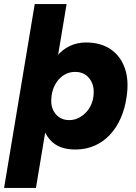

<svg xmlns="http://www.w3.org/2000/svg" viewBox="-44 -720 666 940"><path d="M-24 200 126 -700H282L132 200ZM377 -512Q449 -512 497.5 -479Q546 -446 567 -386.5Q588 -327 576 -247Q568 -189 547 -141.5Q526 -94 493.5 -59.5Q461 -25 418.5 -6.5Q376 12 325 12Q255 12 215 -22Q175 -56 162 -115.5Q149 -175 161 -252Q169 -314 187.5 -362.5Q206 -411 234 -444.5Q262 -478 298 -495Q334 -512 377 -512ZM324 -368Q300 -368 280 -358.5Q260 -349 244.5 -332Q229 -315 219.5 -292.5Q210 -270 208 -245Q202 -195 227 -163.5Q252 -132 295 -132Q319 -132 339.5 -142Q360 -152 376 -168.5Q392 -185 402 -207Q412 -229 414 -254Q419 -304 393.5 -336Q368 -368 324 -368Z"/></svg>

Font: Figtree ExtraBold
Style: Italic
Weight: 800
Italic angle: -9.5°
Foundry: Erik Kennedy
Version: Version 2.001;gftools[0.9.30]